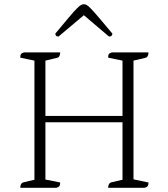

<svg xmlns="http://www.w3.org/2000/svg" viewBox="-20 -889 795 909"><path d="M76 0Q76 -22 92 -26L143 -38V-602L76 -616Q76 -628 79.5 -633Q83 -638 94 -641H265Q265 -618 249 -615L195 -602V-340H560V-602L492 -616Q492 -628 495.5 -633Q499 -638 510 -641H683Q683 -618 667 -615L612 -602V-40L683 -25Q683 -14 679.5 -8.5Q676 -3 665 0H492Q492 -22 508 -26L560 -38V-310H195V-39L265 -25Q265 -14 261.5 -8.5Q258 -3 247 0ZM377 -869Q384 -869 391 -865Q398 -861 411 -847.5Q424 -834 448 -806Q472 -778 512 -730Q512 -716 496 -716L377 -817L257 -716Q242 -716 242 -730Q282 -778 305.5 -806Q329 -834 342.5 -847.5Q356 -861 363 -865Q370 -869 377 -869Z"/></svg>

Font: Petrona ExtraLight
Style: Regular
Weight: 200
Designer: Ringo R. Seeber
Foundry: Ringo R. Seeber
Version: Version 2.001; ttfautohint (v1.8.3)